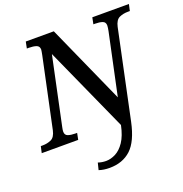

<svg xmlns="http://www.w3.org/2000/svg" viewBox="-184 -858 1186 1242"><g transform="rotate(-20 409.0 -237.0)"><path d="M360 240Q319 240 287 229L299 181Q325 190 354 190Q386 190 419.5 173Q453 156 480.5 115.5Q508 75 523 4L260 -580L161 -112Q157 -94 157 -83Q157 -59 177 -52Q197 -45 227 -45H239L230 0H-21L-11 -45H2Q34 -45 60.5 -57Q87 -69 97 -114L199 -595Q201 -607 203 -616.5Q205 -626 205 -631Q205 -655 184.5 -662Q164 -669 133 -669H120L129 -714H322L565 -171L655 -594Q657 -604 658.5 -615Q660 -626 660 -631Q660 -655 640 -662Q620 -669 590 -669H578L587 -714H839L829 -669H816Q783 -669 756.5 -657Q730 -645 720 -600L592 6Q565 134 507.5 187Q450 240 360 240Z"/></g></svg>

Font: Noto Serif Medium
Style: Italic
Weight: 500
Italic angle: -12°
Designer: Monotype Design Team
Foundry: Monotype Imaging Inc.
Version: Version 2.014; ttfautohint (v1.8.4.7-5d5b)